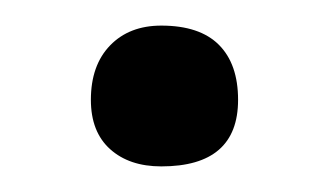

<svg xmlns="http://www.w3.org/2000/svg" viewBox="-20 -120 257 150"><path d="M166 -42Q166 10 106 10Q81 10 66 -3.5Q51 -17 51 -42Q51 -69 66 -84.5Q81 -100 106 -100Q136 -100 151 -85Q166 -70 166 -42Z"/></svg>

Font: Gupter
Style: Regular
Weight: 400
Designer: Octavio Pardo
Version: Version 1.000